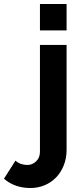

<svg xmlns="http://www.w3.org/2000/svg" viewBox="-135 -750 416 966"><path d="M18 196Q-20 196 -54 184.5Q-88 173 -115 149L-57 58Q-46 69 -30 74.5Q-14 80 2 80Q28 80 47 61.5Q66 43 66 14V-524H200V4Q200 46 186 81.5Q172 117 147.5 142.5Q123 168 89.5 182Q56 196 18 196ZM66 -597V-730H200V-597Z"/></svg>

Font: PTCRaleway
Style: Bold
Weight: 700
Designer: Matt McInerney, Pablo Impallari, Rodrigo Fuenzalida
Foundry: Matt McInerney, Pablo Impallari, Rodrigo Fuenzalida
Version: Version 3.000g; ttfautohint (v1.5) -l 8 -r 28 -G 28 -x 14 -D